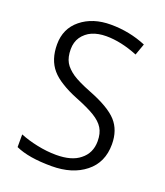

<svg xmlns="http://www.w3.org/2000/svg" viewBox="-135 -816 791 919"><g transform="rotate(20 260.0 -357.0)"><path d="M431.2 -303.7Q471.7 -258.8 471.7 -187Q471.7 -94.2 406.2 -42.5Q340.8 9.8 234.9 9.8Q118.2 9.8 51.8 -20.5V-85Q92.3 -68.8 138.7 -59.1Q189.5 -48.3 237.3 -48.3Q316.4 -48.3 357.4 -82Q402.3 -116.7 402.3 -177.7Q402.3 -217.8 386.2 -243.7Q370.6 -269.5 335.4 -291Q302.2 -311.5 235.8 -337.9Q190.4 -356 157.2 -377Q122.6 -397.9 102.1 -421.9Q61 -469.7 61 -547.4Q61 -627.9 120.1 -675.8Q179.7 -724.1 271.5 -724.1Q366.2 -724.1 451.7 -688.5L430.7 -629.9Q345.2 -664.6 270 -664.6Q249 -664.6 231 -661.1Q212.9 -657.7 197.8 -651.1Q182.6 -644.5 170.4 -634.3Q157.2 -623.5 148.2 -610.4Q139.2 -597.2 134.8 -581.5Q130.4 -565.9 130.4 -547.9Q130.4 -507.8 145 -481.9Q152.3 -468.8 164.6 -457Q176.3 -445.3 191.9 -434.6Q207.5 -424.3 230.7 -413.1Q253.9 -401.9 285.2 -389.6Q390.1 -349.1 431.2 -303.7Z"/></g></svg>

Font: Sahel Light FD
Style: Light-FD
Weight: 300
Foundry: Saber Rastikerdar (saber.rastikerdar@gmail.com)
Version: Version 3.3.0